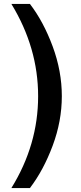

<svg xmlns="http://www.w3.org/2000/svg" viewBox="-20 -749 413 981"><path d="M132.8 211.9H38.1Q174.8 -9.3 174.8 -257.8Q174.8 -504.9 38.1 -729H132.8Q202.1 -638.7 249 -512.2Q295.9 -385.7 295.9 -257.8Q295.9 -129.9 249 -4.4Q202.1 121.1 132.8 211.9Z"/></svg>

Font: Miedinger*
Style: Bold
Weight: 700
Version: Version 001.000